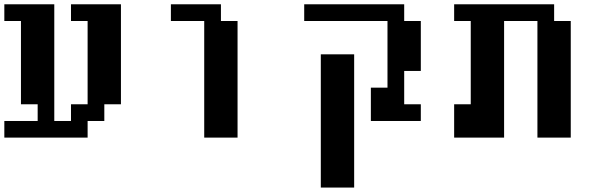

<svg xmlns="http://www.w3.org/2000/svg" viewBox="-20 -635 2808 886"><path d="M0 0V-76.7H153.8V-153.8H76.7V-538.1H0V-615.2H230.5V-76.7H307.6V-153.8H384.3V-538.1H307.6V-615.2H538.1V-153.8H461.4V-76.7H384.3V0Z M922.4 0V-538.1H768.6V-615.2H999.5V-538.1H1076.2V0Z M1460.4 230.5V-384.3H1614.3V230.5ZM1691.4 -76.7V-230.5H1768.1V-538.1H1383.8V-615.2H1845.2V-538.1H1921.9V-307.6H1845.2V-153.8H1921.9V-76.7Z M2075.7 0V-153.8H2152.3V-538.1H2075.7V-615.2H2537.1V-538.1H2613.8V0H2460V-538.1H2306.2V0Z"/></svg>

Font: Good Old DOS
Style: Regular
Weight: 400
Designer: Vasily Draigo
Foundry: Vasily Draigo
Version: 1.0